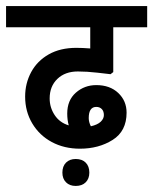

<svg xmlns="http://www.w3.org/2000/svg" viewBox="-44 -486 506 634"><path d="M0 0ZM120 -161Q120 -131 136.5 -106Q153 -81 183 -72Q178 -90 178 -111Q178 -155 206.5 -180Q235 -205 274 -205Q319 -205 346.5 -179Q374 -153 374 -114Q374 -53 328 -24Q282 5 220 5Q168 5 127 -17Q86 -39 62.5 -78.5Q39 -118 39 -167Q39 -211 59 -248Q79 -285 117 -306.5Q155 -328 208 -328Q228 -328 254 -326V-396H-24V-466H442V-396H330V-248L321 -241Q312 -242 277.5 -246Q243 -250 213 -250Q171 -250 145.5 -225.5Q120 -201 120 -161ZM249 -96Q249 -83 256 -69Q278 -74 288.5 -84Q299 -94 299 -106Q299 -119 292 -126Q285 -133 274 -133Q249 -133 249 -96ZM162 84Q162 63 174 51Q186 39 206 39Q227 39 239 51Q251 63 251 84Q251 104 239 116Q227 128 206 128Q186 128 174 116Q162 104 162 84Z"/></svg>

Font: Cambay Devanagari
Style: Regular
Weight: 700
Designer: Pooja Saxena
Foundry: Pooja Saxena
Version: Version 1.095;PS 001.095;hotconv 1.0.70;makeotf.lib2.5.58329